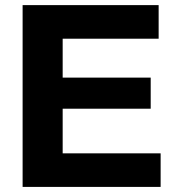

<svg xmlns="http://www.w3.org/2000/svg" viewBox="-20 -734 688 754"><path d="M603 -713.9V-582H226.1V-429.2H571.8V-307.1H226.1V-131.8H610.8V0H68.8V-713.9Z"/></svg>

Font: XB Khoramshahr
Style: Bold
Weight: 700
Designer: Behnam
Foundry: Irmug
Version: Version 8.005 2009